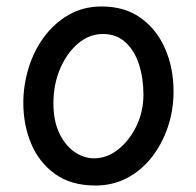

<svg xmlns="http://www.w3.org/2000/svg" viewBox="-20 -564 606 593"><path d="M52 -246Q52 -300 68 -353Q84 -406 115.5 -449Q147 -492 192 -518Q237 -544 294 -544Q366 -544 415.5 -508Q465 -472 490.5 -412.5Q516 -353 516 -282Q516 -223 498 -170.5Q480 -118 448 -77.5Q416 -37 372 -14Q328 9 275 9Q199 9 149.5 -27Q100 -63 76 -121Q52 -179 52 -246ZM145 -245Q145 -191 163 -153Q181 -115 210 -95Q239 -75 270 -75Q310 -75 344.5 -102Q379 -129 401 -174Q423 -219 423 -272Q423 -322 409.5 -364.5Q396 -407 368 -433Q340 -459 298 -459Q256 -459 221.5 -430Q187 -401 166 -352.5Q145 -304 145 -245Z"/></svg>

Font: Playpen Sans
Style: Regular
Weight: 400
Designer: Laura Meseguer, Veronika Burian, José Scaglione, Kostas Bartsokas, Vera Evstafieva, Tom Grace, Yorlmar Campos
Foundry: TypeTogether
Version: Version 2.000